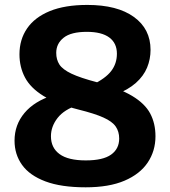

<svg xmlns="http://www.w3.org/2000/svg" viewBox="-20 -770 709 799"><path d="M336.5 9.5Q234.5 9.5 168.8 -15.2Q103 -40 71.8 -83.8Q40.5 -127.5 40.5 -184.5Q40.5 -250.5 81.8 -299.8Q123 -349 200.5 -373.5L306 -333.5Q247 -314.5 219.5 -279Q192 -243.5 192 -203Q192 -155 227.8 -128.8Q263.5 -102.5 337 -102.5Q408.5 -102.5 442.2 -126.5Q476 -150.5 476 -193.5Q476 -222.5 461.5 -243.5Q447 -264.5 410.2 -281Q373.5 -297.5 307 -314Q214.5 -337.5 160.8 -370.8Q107 -404 84 -447.5Q61 -491 61 -544Q61 -605.5 92.8 -651.8Q124.5 -698 187.2 -723.8Q250 -749.5 343.5 -749.5Q468 -749.5 537.2 -699.5Q606.5 -649.5 606.5 -562.5Q606.5 -523.5 592 -488.5Q577.5 -453.5 545.5 -425Q513.5 -396.5 461 -376L364 -417Q419 -443.5 442.8 -474.5Q466.5 -505.5 466.5 -546.5Q466.5 -590.5 434.8 -614Q403 -637.5 341.5 -637.5Q275.5 -637.5 244.8 -613Q214 -588.5 214 -550Q214 -522 227.2 -501.5Q240.5 -481 277.2 -463.5Q314 -446 384.5 -427.5Q477 -402.5 530 -370.8Q583 -339 605 -297.8Q627 -256.5 627 -203Q627 -142 594.8 -93.8Q562.5 -45.5 498 -18Q433.5 9.5 336.5 9.5Z"/></svg>

Font: Encode Sans Condensed Thin
Style: Bold
Weight: 700
Version: Version 3.002